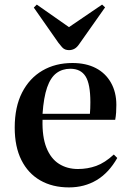

<svg xmlns="http://www.w3.org/2000/svg" viewBox="-20 -801 566 835"><path d="M280 14Q208 14 155 -16.5Q102 -47 73 -105Q44 -163 44 -246Q44 -336 76 -398.5Q108 -461 164.5 -494Q221 -527 295 -527Q354 -527 396.5 -505Q439 -483 462.5 -441.5Q486 -400 486 -345Q486 -328 485 -312Q484 -296 481 -280H165Q163 -206 182 -158.5Q201 -111 236.5 -88.5Q272 -66 319 -66Q361 -66 398.5 -79.5Q436 -93 475 -129L490 -114Q453 -49 400 -17.5Q347 14 280 14ZM165 -306H371Q372 -317 372.5 -329.5Q373 -342 373 -356Q373 -436 352 -469Q331 -502 286 -502Q251 -502 225.5 -483Q200 -464 185 -421Q170 -378 165 -306ZM280 -583Q272 -583 264.5 -585.5Q257 -588 250 -595.5Q243 -603 234 -615L127 -768L140 -781L280 -683L424 -781L437 -769L325 -610Q315 -595 304 -589Q293 -583 280 -583Z"/></svg>

Font: Literata 60pt Medium
Style: Regular
Weight: 500
Designer: Latin by Veronika Burian and Jose Scaglione. Greek by Irene Vlachou. Cyrillic by Vera Evstafieva.
Foundry: TypeTogether
Version: Version 3.103;gftools[0.9.29]